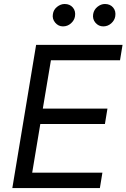

<svg xmlns="http://www.w3.org/2000/svg" viewBox="-20 -955 642 975"><path d="M42.6 0 163.4 -727.3H602.3L589.5 -649.1H238.6L197.4 -403.4H525.6L512.8 -325.3H184.7L143.5 -78.1H500L487.2 0ZM504.3 -821Q480.8 -821 464.8 -839.5Q448.9 -858 453.1 -883.5Q457 -905.9 474.8 -920.3Q492.5 -934.7 512.8 -934.7Q539.4 -934.7 554.5 -916.7Q569.6 -898.8 565.3 -872.2Q562.1 -851.9 544.9 -836.5Q527.7 -821 504.3 -821ZM299.7 -821Q276.3 -821 260.3 -840Q244.3 -859 248.6 -883.5Q251.8 -905.9 269.9 -920.3Q288 -934.7 308.2 -934.7Q334.9 -934.7 350 -916.7Q365.1 -898.8 360.8 -872.2Q357.6 -851.9 340.4 -836.5Q323.2 -821 299.7 -821Z"/></svg>

Font: Inter UI
Style: Italic
Weight: 400
Italic angle: -9.39999°
Designer: Rasmus Andersson
Foundry: rsms
Version: 3.2;8d6f07862